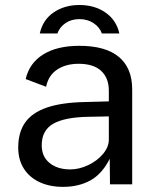

<svg xmlns="http://www.w3.org/2000/svg" viewBox="-20 -718 603 748"><path d="M309.5 -320.5 404 -323V-364.5Q404 -414 374.2 -441.8Q344.5 -469.5 286 -469.5Q237 -469.5 203 -447.2Q169 -425 159.5 -380L80 -410Q94.5 -472.5 148.5 -506Q202.5 -539.5 289 -539.5Q391.5 -539.5 443.2 -496.2Q495 -453 495 -369.5V0H408.5L407.5 -99.5Q378 -40.5 332.2 -15.2Q286.5 10 225.5 10Q174 10 134.5 -8.2Q95 -26.5 73 -61Q51 -95.5 51 -143Q51 -202.5 78 -240.8Q105 -279 162 -298.8Q219 -318.5 309.5 -320.5ZM253.5 -58Q288.5 -58 323.8 -74.8Q359 -91.5 381.5 -118.5Q404 -145.5 404 -174V-264.5L325.5 -263Q232 -261.5 187.2 -235.8Q142.5 -210 142.5 -152Q142.5 -108 173.2 -83Q204 -58 253.5 -58ZM289.5 -643.5Q258 -643.5 235.5 -628.2Q213 -613 203.5 -587.5H135Q146.5 -640.5 188.8 -669.5Q231 -698.5 289.5 -698.5Q349 -698.5 391.2 -669Q433.5 -639.5 445 -587.5H377Q368 -612.5 344.2 -628Q320.5 -643.5 289.5 -643.5Z"/></svg>

Font: 1883 Sans
Style: Regular
Weight: 400
Designer: 1883 Sans project is a fork of Public Sans.
Version: Version 1.009